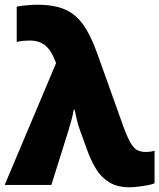

<svg xmlns="http://www.w3.org/2000/svg" viewBox="-20 -785 676 815"><path d="M530 10Q479 10 445 -10.5Q411 -31 390.5 -63.5Q370 -96 356 -132L322 -225Q311 -255 305.5 -279Q300 -303 297 -319H293Q289 -295 281.5 -269Q274 -243 269 -226L198 0H0L218 -517L212 -532Q195 -575 169.5 -594Q144 -613 107 -613Q100 -613 83.5 -612Q67 -611 51 -607V-757Q60 -759 77 -761Q94 -763 111.5 -764Q129 -765 139 -765Q207 -765 253 -746Q299 -727 331.5 -682.5Q364 -638 391 -563L503 -250Q521 -200 535.5 -176.5Q550 -153 565 -146.5Q580 -140 599 -140Q607 -140 616 -141Q625 -142 636 -145V-7Q628 -3 607.5 1Q587 5 565 7.5Q543 10 530 10Z"/></svg>

Font: Noto Sans Black
Style: Regular
Weight: 900
Designer: Monotype Design Team
Foundry: Monotype Imaging Inc.
Version: Version 2.007